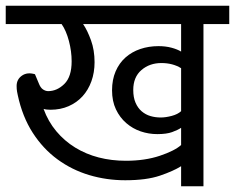

<svg xmlns="http://www.w3.org/2000/svg" viewBox="-30 -650 820 670"><path d="M602 -204Q590 -196 570.5 -189Q551 -182 519 -182Q489 -182 461 -191.5Q433 -201 410.5 -220.5Q388 -240 374.5 -268.5Q361 -297 361 -335Q361 -372 373.5 -401Q386 -430 408 -449.5Q430 -469 459.5 -479Q489 -489 523 -489Q548 -489 568.5 -483.5Q589 -478 602 -470V-566H260Q275 -544 287.5 -509.5Q300 -475 300 -433Q300 -397 289 -366.5Q278 -336 258 -314Q238 -292 209.5 -279.5Q181 -267 146 -267Q131 -267 122 -270Q138 -226 166.5 -192Q195 -158 232.5 -135Q270 -112 314.5 -100.5Q359 -89 409 -89Q476 -89 528 -106.5Q580 -124 602 -144ZM602 -412Q573 -430 533 -430Q492 -430 463.5 -405.5Q435 -381 435 -336Q435 -310 443 -291.5Q451 -273 464.5 -261.5Q478 -250 495 -245Q512 -240 531 -240Q548 -240 569 -245.5Q590 -251 602 -262ZM602 -70Q575 -53 528 -37Q481 -21 407 -21Q342 -21 281.5 -39Q221 -57 170.5 -94Q120 -131 84 -187Q48 -243 32 -318Q31 -322 29.5 -330.5Q28 -339 28 -350Q28 -373 46.5 -386Q65 -399 92 -391L105 -360Q111 -344 120 -338Q129 -332 138 -332Q169 -332 194.5 -357Q220 -382 220 -436Q220 -471 210.5 -507Q201 -543 185 -566H-10V-630H770V-566H680V0H602Z"/></svg>

Font: Mukta
Style: Regular
Weight: 400
Designer: Girish Dalvi and Yashodeep Gholap
Foundry: Ek Type
Version: Version 2.538;PS 1.001;hotconv 16.6.51;makeotf.lib2.5.65220;